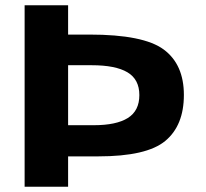

<svg xmlns="http://www.w3.org/2000/svg" viewBox="-20 -713 787 733"><path d="M74 0V-693H240V-581H322Q528 -581 605 -524Q682 -467 682 -350.5Q682 -234 611 -175Q540 -116 355 -116H240V0ZM240 -235H338Q424 -235 468 -262.5Q512 -290 512 -350Q512 -410 466.5 -437Q421 -464 330 -464H240Z"/></svg>

Font: Fix15 Mono
Style: Bold
Weight: 700
Designer: Carrois Corporate & Edenspiekermann AG
Foundry: Carrois Corporate GbR & Edenspiekermann AG
Version: Version 3.206